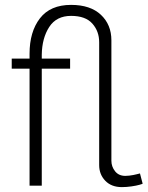

<svg xmlns="http://www.w3.org/2000/svg" viewBox="-20 -760 604 786"><path d="M553 -50 564 -8Q563 -7 551 -3.5Q539 0 518.5 3Q498 6 479 6Q436 6 411 -20Q386 -46 386 -84V-587Q386 -632 358 -663.5Q330 -695 271 -695Q211 -695 181.5 -649.5Q152 -604 151 -536V-520H267V-479H151V0H101V-479H28V-520H101V-540Q101 -630 143.5 -685Q186 -740 271 -740Q350 -740 393 -699.5Q436 -659 436 -595V-102Q436 -78 451 -59Q466 -40 493 -40Q500 -40 509 -41Q518 -42 525.5 -43.5Q533 -45 539 -46.5Q545 -48 549 -49Z"/></svg>

Font: Raleway
Style: Light
Weight: 300
Designer: Matt McInerney, Pablo Impallari, Rodrigo Fuenzalida
Foundry: Matt McInerney, Pablo Impallari, Rodrigo Fuenzalida
Version: Version 3.000